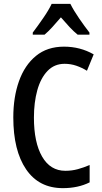

<svg xmlns="http://www.w3.org/2000/svg" viewBox="-20 -966 531 996"><path d="M315 -635Q262 -635 226.5 -598Q191 -561 173.5 -498Q156 -435 156 -356Q156 -227 198.5 -153.5Q241 -80 319 -80Q353 -80 384 -88.5Q415 -97 445 -110V-20Q385 10 306 10Q182 10 115.5 -87.5Q49 -185 49 -357Q49 -462 78.5 -545Q108 -628 166.5 -676Q225 -724 312 -724Q396 -724 466 -684L431 -599Q405 -615 376 -625Q347 -635 315 -635ZM345 -946Q362 -912 390.5 -870.5Q419 -829 444 -797V-786H383Q362 -803 340.5 -826Q319 -849 296 -876Q273 -849 251.5 -825.5Q230 -802 211 -786H150V-797Q175 -830 204 -872Q233 -914 248 -946Z"/></svg>

Font: Avrile Sans Condensed Medium
Style: Regular
Weight: 500
Width: 3
Designer: Monotype Design Team
Foundry: Monotype Imaging Inc.
Version: Version 2.001;September 10, 2019;FontCreator 11.5.0.2425 64-